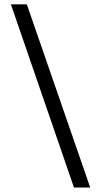

<svg xmlns="http://www.w3.org/2000/svg" viewBox="-20 -770 467 880"><path d="M319 89.5 30 -750H103L393.5 89.5Z"/></svg>

Font: Didactic
Style: Regular
Weight: 400
Designer: Tyler Finck
Foundry: Etcetera Type Co
Version: Version 3.007;FEAKit 1.0